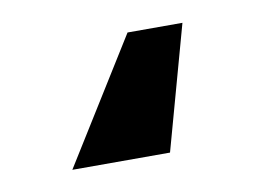

<svg xmlns="http://www.w3.org/2000/svg" viewBox="-36 -1 341 259"><g transform="rotate(-10 134.5 128.5)"><path d="M226.1 44.4 179.2 213.9H45.4L150.9 44.4Z"/></g></svg>

Font: Inter Display
Style: Bold
Weight: 700
Designer: Rasmus Andersson
Foundry: rsms
Version: Version 4.001;git-9221beed3